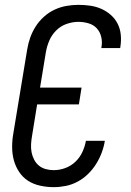

<svg xmlns="http://www.w3.org/2000/svg" viewBox="-20 -763 540 791"><path d="M201 8Q173 8 145.5 2Q118 -4 96 -18Q74 -32 59 -54.5Q44 -77 37 -103Q30 -129 30 -157.5Q30 -186 35 -214L92 -559Q96 -584 104.5 -608Q113 -632 127 -654Q141 -676 161 -694Q181 -712 204.5 -723Q228 -734 253 -738.5Q278 -743 303 -743Q328 -743 352 -739.5Q376 -736 397.5 -726.5Q419 -717 436.5 -701.5Q454 -686 464.5 -665.5Q475 -645 477.5 -620.5Q480 -596 476 -571Q476 -569 475.5 -567.5Q475 -566 475 -565H397Q398 -566 398 -567Q398 -568 398 -569Q402 -590 397 -611Q392 -632 378.5 -646.5Q365 -661 344.5 -667Q324 -673 303 -673Q279 -673 254.5 -664.5Q230 -656 211.5 -637.5Q193 -619 183 -595.5Q173 -572 169 -548L145 -402H316L305 -333H133L112 -203Q109 -186 108 -169Q107 -152 110 -136Q113 -120 120.5 -105.5Q128 -91 140 -81Q152 -71 168 -66.5Q184 -62 201 -62Q225 -62 248.5 -70.5Q272 -79 290.5 -96.5Q309 -114 319.5 -137Q330 -160 334 -183H412Q408 -158 399 -134Q390 -110 376 -87.5Q362 -65 342.5 -46Q323 -27 299.5 -14.5Q276 -2 251 3Q226 8 201 8Z"/></svg>

Font: Iosevka SS04 Oblique
Style: Regular
Weight: 400
Italic angle: -9°
Monospace: yes
Designer: Belleve Invis
Foundry: Belleve Invis
Version: Version 19.0.0; ttfautohint (v1.8.4)